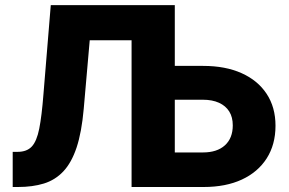

<svg xmlns="http://www.w3.org/2000/svg" viewBox="-20 -748 1156 768"><path d="M30.8 0V-140.6H50.3Q87.4 -140.6 107.2 -161.9Q127 -183.1 137 -233.4Q147 -283.7 153.8 -371.1L183.1 -727.5H520.5V-586.9H338.9L314.9 -312.5Q306.6 -218.8 286.4 -158Q266.1 -97.2 233.4 -62.5Q200.7 -27.8 155.5 -13.9Q110.4 0 52.2 0ZM614.7 -484.4H792.5Q881.8 -484.4 946.5 -455.3Q1011.2 -426.3 1046.6 -372.6Q1082 -318.8 1082 -245.1Q1082 -169.9 1046.9 -114.7Q1011.7 -59.6 947.5 -29.8Q883.3 0 794.4 0H506.3V-727.5H679.2V-138.2H791.5Q848.1 -138.2 879.6 -166.7Q911.1 -195.3 911.1 -246.6Q911.1 -279.3 897 -302Q882.8 -324.7 856 -336.9Q829.1 -349.1 791.5 -349.1H614.7Z"/></svg>

Font: Inter 16pt ExtraBold
Style: Regular
Weight: 800
Version: Version 4.001;git-66647c0bb